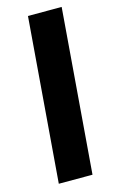

<svg xmlns="http://www.w3.org/2000/svg" viewBox="-115 -783 504 831"><g transform="rotate(-15 137.0 -368.0)"><path d="M41 0 100 -736H251L192 0Z"/></g></svg>

Font: Muli ExtraBold
Style: Italic
Weight: 800
Italic angle: -4.541°
Designer: Vernon Adams
Foundry: Vernon Adams
Version: Version 2.000